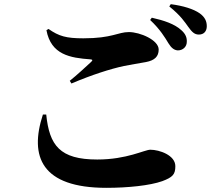

<svg xmlns="http://www.w3.org/2000/svg" viewBox="-20 -862 1040 922"><path d="M789 -654C803 -631 817 -621 834 -620C859 -620 877 -638 877 -661C878 -680 872 -698 852 -716C819 -747 767 -764 709 -777L701 -766C749 -721 772 -682 789 -654ZM884 -733C902 -708 914 -696 935 -696C959 -696 973 -712 973 -736C973 -760 964 -780 939 -798C909 -819 860 -834 800 -842L793 -831C849 -786 868 -755 884 -733ZM203 -717C225 -599 317 -584 414 -577C425 -576 426 -573 418 -565C393 -542 348 -500 315 -474L323 -461C422 -503 510 -531 575 -545C605 -551 647 -558 681 -564C723 -572 742 -591 742 -624C742 -670 652 -708 599 -708C546 -708 519 -678 380 -678C298 -678 263 -688 213 -723ZM202 -312C217 -164 267 -96 447 -96C590 -96 674 -143 702 -143C745 -143 822 -117 822 -64C822 -25 810 -11 759 8C700 29 594 40 491 40C179 40 120 -110 186 -312Z"/></svg>

Font: Noto Serif SC Black
Style: Regular
Weight: 900
Designer: Ryoko NISHIZUKA 西塚涼子 (kana & ideographs); Frank Grießhammer (Latin, Greek & Cyrillic); Wenlong ZHANG 张文龙 (bopomofo); San
Foundry: Adobe
Version: Version 2.001;hotconv 1.1.0;makeotfexe 2.6.0